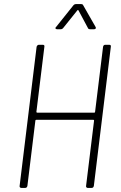

<svg xmlns="http://www.w3.org/2000/svg" viewBox="-20 -919 590 939"><path d="M495 -700H514Q524 -700 522 -690L439 -10Q437 0 428 0H409Q405 0 402.5 -3Q400 -6 401 -10L440 -329Q440 -333 437 -333H157Q153 -333 153 -329L114 -10Q112 0 103 0H84Q80 0 77.5 -3Q75 -6 76 -10L159 -690Q160 -694 163 -697Q166 -700 170 -700H189Q199 -700 197 -690L158 -372Q158 -368 162 -368H441Q445 -368 445 -372L484 -690Q486 -700 495 -700ZM255 -788 339 -893Q344 -899 352 -899H376Q385 -899 387 -893L447 -788Q449 -784 449 -783Q449 -780 446.5 -778Q444 -776 440 -776H421Q412 -776 410 -782L364 -868Q363 -870 361 -870Q359 -870 358 -868L289 -782Q284 -776 277 -776H259Q253 -776 251.5 -780Q250 -784 255 -788Z"/></svg>

Font: Barlow Semi Condensed ExLight
Style: Italic
Weight: 275
Width: 4
Italic angle: -7°
Designer: Jeremy Tribby
Foundry: Tribby Type
Version: Version 1.408